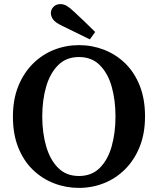

<svg xmlns="http://www.w3.org/2000/svg" viewBox="-20 -900 769 936"><path d="M365 16Q301 16 243 -6.5Q185 -29 140 -72.5Q95 -116 69 -181Q43 -246 43 -331Q43 -415 69 -479.5Q95 -544 140 -589Q185 -634 243 -657Q301 -680 365 -680Q429 -680 487 -657.5Q545 -635 590 -591.5Q635 -548 661 -483Q687 -418 687 -333Q687 -249 661 -184.5Q635 -120 590 -75Q545 -30 487 -7Q429 16 365 16ZM365 -42Q427 -42 466.5 -81.5Q506 -121 524.5 -187Q543 -253 543 -332Q543 -412 524.5 -477.5Q506 -543 466.5 -582.5Q427 -622 365 -622Q303 -622 263.5 -582.5Q224 -543 205 -477.5Q186 -412 186 -332Q186 -253 205 -187Q224 -121 263.5 -81.5Q303 -42 365 -42ZM444 -744 418 -708Q349 -741 281 -775Q250 -790 239 -805Q228 -820 228 -836Q228 -854 241 -867Q254 -880 274 -880Q291 -880 306 -871Q321 -862 342 -842Q368 -818 393.5 -793.5Q419 -769 444 -744Z"/></svg>

Font: Source Serif 4 SmText Semibold
Style: Regular
Weight: 600
Designer: Frank Grießhammer
Foundry: Adobe
Version: Version 4.005;hotconv 1.1.0;makeotfexe 2.6.0